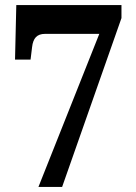

<svg xmlns="http://www.w3.org/2000/svg" viewBox="-20 -734 533 754"><path d="M131 0H224L457 -663V-714H44L39 -500H100L106 -549C110 -584 125 -601 157 -601H370Z"/></svg>

Font: Noto Serif Devanagari Condensed ExtraBold
Style: Regular
Weight: 800
Width: 3
Designer: Universal Thirst, Indian Type Foundry and the Monotype Design Team
Foundry: Monotype Imaging Inc.
Version: Version 2.004